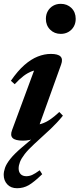

<svg xmlns="http://www.w3.org/2000/svg" viewBox="-32 -731 421 1016"><path d="M210.8 -631.2Q210.8 -654.7 221.2 -672.6Q231.5 -690.5 249.3 -700.6Q267 -710.7 289.5 -710.7Q323.5 -710.7 346 -688.6Q368.6 -666.5 368.6 -631.2Q368.6 -608.1 358.3 -590.1Q347.9 -572.2 330.2 -562Q312.4 -551.7 289.5 -551.7Q255.9 -551.7 233.4 -574.1Q210.8 -596.5 210.8 -631.2ZM236.5 -49.3 148.7 31.6Q116.4 61.5 98.6 84.5Q80.8 107.6 73.7 126Q66.6 144.5 66.6 160.4Q66.6 178.7 77 190.1Q87.5 201.4 107.5 201.4Q123 201.4 138.1 194.8Q153.2 188.1 178.1 170.1L191.3 190.8Q148.4 232.4 120.3 248.7Q92.1 265 58.2 265Q25.3 265 6.5 244.5Q-12.4 224 -12.4 194Q-12.4 177.3 -5.4 156.9Q1.5 136.5 22.6 109.8Q43.7 83.1 86 47.2L154.5 -10.8L158.4 -0.7Q140.7 6.6 123.6 9.9Q106.6 13.2 89.6 13.2Q48.8 13.2 34.9 -0.6Q21 -14.4 31.9 -42.8L158.9 -386.3L185.7 -361.7Q161.3 -362.5 138.6 -354.5Q115.9 -346.5 93.3 -329.5Q70.6 -312.4 45.8 -285.4L25.6 -303.5Q61.4 -355.7 97.1 -386.9Q132.8 -418.1 168 -431.9Q203.2 -445.7 237.1 -445.7Q274.9 -445.7 288.3 -432Q301.8 -418.3 291.5 -389.7L164.4 -36.1L140.3 -70.1Q164.9 -69 187.5 -76Q210 -83 233.1 -98.6Q256.2 -114.2 281.8 -138.4L300.9 -118.9Q284.2 -98.3 267.7 -80.8Q251.3 -63.3 236.5 -49.3Z"/></svg>

Font: Newsreader Text
Style: Italic
Weight: 400
Italic angle: -17°
Designer: Hugues Gentile
Foundry: Production Type
Version: Version 1.001